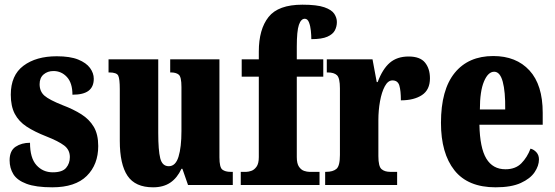

<svg xmlns="http://www.w3.org/2000/svg" viewBox="-20 -789 2366 819"><path d="M203 10Q133 10 93 -5Q53 -20 37 -46Q21 -72 21 -105Q21 -146 46.5 -163Q72 -180 108 -180Q108 -115 135.5 -84.5Q163 -54 205 -54Q246 -54 262 -73Q278 -92 278 -119Q278 -150 253.5 -168.5Q229 -187 178 -207Q127 -227 93.5 -249Q60 -271 43 -303.5Q26 -336 26 -385Q26 -468 80 -508.5Q134 -549 222 -549Q279 -549 313.5 -535Q348 -521 364 -499Q380 -477 380 -453Q380 -419 358 -402Q336 -385 289 -385Q289 -435 265.5 -460.5Q242 -486 208 -486Q183 -486 166 -471.5Q149 -457 149 -430Q149 -399 169.5 -381Q190 -363 248 -340Q293 -323 327 -301.5Q361 -280 380 -248Q399 -216 399 -166Q399 -87 350 -38.5Q301 10 203 10Z M633 10Q557 10 524 -39Q491 -88 491 -188V-409Q491 -452 484.5 -466Q478 -480 446 -480H443V-536H655V-222Q655 -148 663.5 -114Q672 -80 700 -80Q729 -80 741.5 -120.5Q754 -161 754 -230V-418Q754 -461 742.5 -470.5Q731 -480 709 -480H706V-536H916V-118Q916 -75 928.5 -65.5Q941 -56 963 -56H973V0H782L758 -69H754Q736 -30 706.5 -10Q677 10 633 10Z M1007 0V-56H1031Q1039 -56 1051.5 -60Q1064 -64 1074 -77.5Q1084 -91 1084 -119V-462H1011V-536H1084V-569Q1084 -664 1125.5 -716.5Q1167 -769 1270 -769Q1332 -769 1363.5 -758Q1395 -747 1406 -730Q1417 -713 1417 -695Q1417 -676 1408.5 -659.5Q1400 -643 1376.5 -632.5Q1353 -622 1308 -622Q1308 -638 1306 -658Q1304 -678 1298 -693.5Q1292 -709 1280 -709Q1264 -709 1255 -683Q1246 -657 1246 -590V-536H1359V-462H1246V-119Q1246 -91 1255.5 -77.5Q1265 -64 1277.5 -60Q1290 -56 1299 -56H1343V0Z M1367 0V-56H1371Q1400 -56 1415 -68.5Q1430 -81 1430 -128V-412Q1430 -456 1417.5 -468Q1405 -480 1378 -480H1374V-536H1569L1587 -439H1591Q1612 -495 1643 -521.5Q1674 -548 1723 -548Q1772 -548 1793 -522Q1814 -496 1814 -455Q1814 -406 1780 -383.5Q1746 -361 1690 -361Q1690 -402 1683.5 -424Q1677 -446 1654 -446Q1635 -446 1621.5 -421Q1608 -396 1601 -357Q1594 -318 1594 -277V-123Q1594 -79 1607.5 -67.5Q1621 -56 1644 -56H1674V0Z M2094 10Q1976 10 1918.5 -62.5Q1861 -135 1861 -265Q1861 -406 1919.5 -478Q1978 -550 2084 -550Q2182 -550 2238.5 -488.5Q2295 -427 2295 -308V-257H2025Q2027 -158 2054.5 -112.5Q2082 -67 2136 -67Q2179 -67 2204 -92.5Q2229 -118 2243 -155Q2258 -151 2268.5 -139Q2279 -127 2279 -109Q2279 -82 2260.5 -54.5Q2242 -27 2201.5 -8.5Q2161 10 2094 10ZM2135 -322Q2136 -398 2124.5 -440.5Q2113 -483 2088 -483Q2062 -483 2044.5 -441.5Q2027 -400 2027 -322Z"/></svg>

Font: Noto Serif Tamil ExtraCondensed Black
Style: Italic
Weight: 900
Width: 2
Italic angle: -12°
Designer: Indian Type Foundry, Tom Grace, and the Monotype Design Team
Foundry: Monotype Imaging Inc.
Version: Version 2.003; ttfautohint (v1.8.4.7-5d5b)